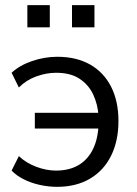

<svg xmlns="http://www.w3.org/2000/svg" viewBox="-20 -715 530 744"><path d="M201 9Q168 9 134 1.5Q100 -6 71.5 -20.5Q43 -35 25 -54L53 -110Q82 -83 121 -68.5Q160 -54 197 -54Q248 -54 284 -75Q320 -96 340 -136.5Q360 -177 362 -234L372 -217H115V-278H372L362 -264Q359 -311 341 -349Q323 -387 288 -410Q253 -433 197 -433Q160 -433 121 -419Q82 -405 53 -376L25 -433Q56 -462 104.5 -478.5Q153 -495 202 -495Q276 -495 329 -465Q382 -435 410.5 -379Q439 -323 439 -246Q439 -169 410.5 -111.5Q382 -54 328.5 -22.5Q275 9 201 9ZM259 -609V-695H346V-609ZM86 -609V-695H173V-609Z"/></svg>

Font: NunitoSans1
Style: Book
Weight: 400
Designer: Vernon Adams
Foundry: Vernon Adams
Version: Version 3.101;gftools[0.9.27]